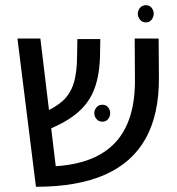

<svg xmlns="http://www.w3.org/2000/svg" viewBox="-20 -707 681 737"><path d="M118 10 47 -559H135L194 -69Q271 -74 328.5 -97Q386 -120 424 -161.5Q462 -203 480.5 -264Q499 -325 498 -406L497 -559H589L590 -410Q591 -269 539.5 -176Q488 -83 383 -36.5Q278 10 118 10ZM161 -208 139 -271Q191 -293 220.5 -319.5Q250 -346 263 -388Q276 -430 276 -496L277 -557H365L364 -498Q363 -423 343.5 -369Q324 -315 280 -276.5Q236 -238 161 -208ZM373 -305Q387 -305 395 -295Q403 -285 403 -273Q403 -260 395 -250Q387 -240 373 -240Q359 -240 350.5 -250Q342 -260 342 -273Q342 -285 350.5 -295Q359 -305 373 -305ZM540 -687Q554 -687 562 -677Q570 -667 570 -655Q570 -642 562 -631.5Q554 -621 540 -621Q526 -621 517.5 -631.5Q509 -642 509 -654Q509 -667 517.5 -677Q526 -687 540 -687Z"/></svg>

Font: Assistant Medium
Style: Regular
Weight: 500
Designer: Hebrew By Ben Nathan, Latin by Paul Hunt
Version: Version 3.000